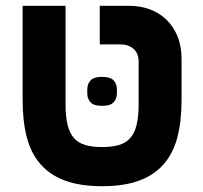

<svg xmlns="http://www.w3.org/2000/svg" viewBox="-20 -630 699 662"><path d="M332 12Q257 12 205 -7Q153 -26 120 -63.5Q87 -101 72.5 -156.5Q58 -212 58 -286V-610H206V-270Q206 -228 213 -199.5Q220 -171 235 -154Q250 -137 274 -130Q298 -123 332 -123Q366 -123 390 -130Q414 -137 429 -154Q444 -171 451 -199.5Q458 -228 458 -270V-417Q458 -446 440.5 -461.5Q423 -477 394 -477H324V-610H425Q463 -610 496 -598Q529 -586 553.5 -562.5Q578 -539 592 -505Q606 -471 606 -426V-286Q606 -212 591.5 -156.5Q577 -101 544 -63.5Q511 -26 459 -7Q407 12 332 12ZM332 -265Q303 -265 292 -277.5Q281 -290 281 -307V-323Q281 -340 292 -352.5Q303 -365 332 -365Q361 -365 372 -352.5Q383 -340 383 -323V-307Q383 -290 372 -277.5Q361 -265 332 -265Z"/></svg>

Font: IBM Plex Sans Hebrew
Style: Bold
Weight: 700
Designer: Mike Abbink, Paul van der Laan, Pieter van Rosmalen, Yanek Iontef
Foundry: Bold Monday
Version: Version 1.2